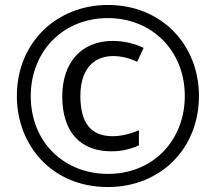

<svg xmlns="http://www.w3.org/2000/svg" viewBox="-20 -744 870 774"><path d="M415 10C626 10 782 -144 782 -357C782 -563 632 -724 415 -724C211 -724 48 -575 48 -357C48 -158 189 10 415 10ZM415 -43C240 -43 104 -169 104 -357C104 -533 230 -671 415 -671C593 -671 725 -539 725 -357C725 -181 600 -43 415 -43ZM429 -134C468 -134 505 -142 540 -158V-219C503 -203 467 -195 434 -195C348 -195 304 -246 304 -358C304 -460 354 -518 436 -518C467 -518 499 -511 533 -495L559 -551C519 -570 477 -579 434 -579C308 -579 231 -492 231 -355C231 -213 303 -134 429 -134Z"/></svg>

Font: Noto Sans Thai Looped ExtraCondensed
Style: Regular
Weight: 400
Width: 2
Designer: Sasikarn Vongin, Ben Mitchell
Foundry: The Fontpad Ltd
Version: Version 1.001